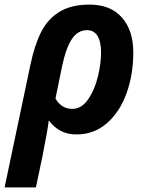

<svg xmlns="http://www.w3.org/2000/svg" viewBox="-52 -574 637 834"><path d="M80 -292Q98 -378 126.5 -434.5Q155 -491 206 -522.5Q257 -554 337 -554Q428 -554 477.5 -498Q527 -442 527 -346Q527 -250 497.5 -168.5Q468 -87 412 -38.5Q356 10 280 10Q240 10 210 -6.5Q180 -23 160 -51Q154 -3 133 102L104 240H-32ZM387 -346Q387 -393 371.5 -418Q356 -443 326 -443Q286 -443 260 -404Q234 -365 217 -283L189 -146Q215 -101 262 -101Q302 -101 330.5 -142Q359 -183 373 -240.5Q387 -298 387 -346Z"/></svg>

Font: Noto Sans Display
Style: Bold Italic
Weight: 700
Italic angle: -12°
Designer: Monotype Design team
Foundry: Monotype Imaging Inc.
Version: Version 1.000